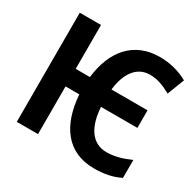

<svg xmlns="http://www.w3.org/2000/svg" viewBox="-158 -901 1110 1088"><g transform="rotate(30 397.5 -357.0)"><path d="M582 10C648 10 703 -1 752 -26V-143C699 -120 651 -105 597 -105C499 -105 450 -191 443 -312H681V-427H445C457 -537 508 -609 593 -609C644 -609 687 -591 732 -566L775 -677C722 -707 659 -724 592 -724C423 -724 325 -608 304 -427H211V-714H72V0H211V-312H301C315 -118 405 10 582 10Z"/></g></svg>

Font: Noto Sans Display SemiCondensed
Style: Bold
Weight: 700
Width: 4
Designer: Monotype Design Team
Foundry: Monotype Imaging Inc.
Version: Version 1.900